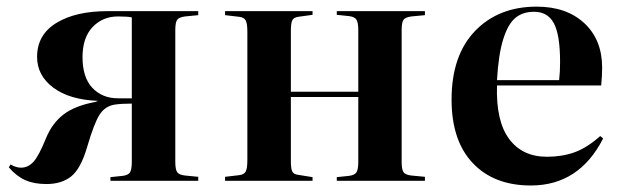

<svg xmlns="http://www.w3.org/2000/svg" viewBox="-20 -550 1887 584"><path d="M121.1 9.8Q83.5 9.8 56.6 -2.2Q29.8 -14.2 6.8 -41L12.2 -49.8Q28.3 -40 43.9 -40Q65.4 -40 81.8 -57.9Q98.1 -75.7 120.1 -129.9Q138.7 -175.3 173.3 -201.9Q208 -228.5 271 -240.2L277.8 -243.2Q191.4 -246.6 142.1 -283.4Q92.8 -320.3 92.8 -377Q92.8 -444.3 151.4 -480.2Q210 -516.1 307.1 -516.1H583V-503.9L543 -500Q524.4 -497.6 518.8 -489.7Q513.2 -481.9 513.2 -458V-58.1Q513.2 -34.7 518.8 -26.4Q524.4 -18.1 543 -16.1L583 -12.2V0H315.9V-11.2L353 -15.1Q370.1 -17.1 375.5 -25.9Q380.9 -34.7 380.9 -58.1V-234.9Q350.1 -234.9 329.1 -231.9Q299.3 -227.1 282.7 -200.9Q266.1 -174.8 245.1 -103Q225.6 -36.6 196.5 -13.4Q167.5 9.8 121.1 9.8ZM338.9 -251H380.9V-497.1Q367.7 -500 338.9 -500Q292.5 -500 261.7 -467.8Q231 -435.5 231 -376Q231 -314.5 261 -282.7Q291 -251 338.9 -251Z M664.6 0V-12.2L706.5 -17.1Q721.7 -18.6 727.1 -27.8Q732.4 -37.1 732.4 -63V-453.1Q732.4 -479 727.1 -488.3Q721.7 -497.6 706.5 -499L664.6 -503.9V-516.1H930.7V-504.9L887.7 -499Q873.5 -497.1 869.1 -488.3Q864.7 -479.5 864.7 -455.1V-271H1069.8V-458Q1069.8 -481.4 1064.2 -490.2Q1058.6 -499 1041.5 -501L1004.4 -504.9V-516.1H1272.5V-503.9L1231.4 -500Q1212.9 -497.6 1207.3 -489.7Q1201.7 -481.9 1201.7 -458V-58.1Q1201.7 -34.7 1207.3 -26.4Q1212.9 -18.1 1231.4 -16.1L1272.5 -12.2V0H1004.4V-11.2L1041.5 -15.1Q1058.6 -17.1 1064.2 -25.9Q1069.8 -34.7 1069.8 -58.1V-254.9H864.7V-61Q864.7 -36.6 869.1 -28.1Q873.5 -19.5 887.7 -18.1L930.7 -11.2V0Z M1594.7 14.2Q1482.4 14.2 1418 -54Q1353.5 -122.1 1353.5 -247.1Q1353.5 -381.3 1424.8 -455.6Q1496.1 -529.8 1612.3 -529.8Q1703.1 -529.8 1757.3 -479.5Q1811.5 -429.2 1811.5 -344.2Q1811.5 -318.4 1808.6 -290H1491.7Q1488.3 -181.6 1528.6 -127.4Q1568.8 -73.2 1643.6 -73.2Q1689.5 -73.2 1727.3 -86.7Q1765.1 -100.1 1805.7 -136.2L1814.5 -128.9Q1741.7 14.2 1594.7 14.2ZM1491.7 -306.2H1680.7Q1683.6 -331.5 1683.6 -360.8Q1683.6 -443.8 1664.8 -479Q1646 -514.2 1604.5 -514.2Q1570.3 -514.2 1547.9 -495.8Q1525.4 -477.5 1510.7 -430.9Q1496.1 -384.3 1491.7 -306.2Z"/></svg>

Font: Display Semibold
Style: Regular
Weight: 600
Designer: Latin by Veronika Burian and Jose Scaglione. Greek by Irene Vlachou. Cyrillic by Vera Evstafieva.
Foundry: TypeTogether
Version: Version 3.002